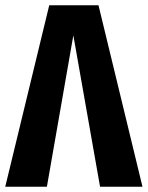

<svg xmlns="http://www.w3.org/2000/svg" viewBox="-29 -713 564 733"><path d="M347 -693 515 0H353L251 -578L150 0H-9L159 -693Z"/></svg>

Font: Fira Sans Extra Condensed
Style: Bold
Weight: 700
Width: 1
Designer: Carrois Corporate & Edenspiekermann AG
Foundry: Carrois Corporate GbR & Edenspiekermann AG
Version: Version 4.203